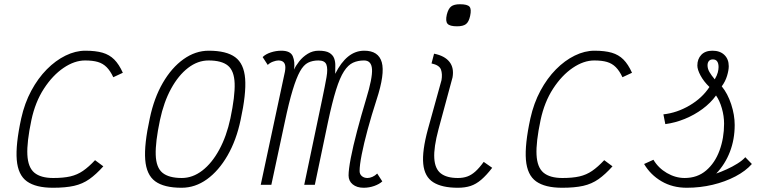

<svg xmlns="http://www.w3.org/2000/svg" viewBox="-20 -871 3640 905"><path d="M428 -116 467 -87Q433 -49 401 -26.5Q369 -4 329 5Q289 14 230 14Q149 14 107 -16Q65 -46 59 -117.5Q53 -189 80 -313Q96 -385 127.5 -443.5Q159 -502 200.5 -544Q242 -586 289 -609Q336 -632 382 -632Q431 -632 463.5 -622.5Q496 -613 518.5 -590.5Q541 -568 559 -528L514 -507Q500 -537 482.5 -554.5Q465 -572 441 -579Q417 -586 381 -586Q331 -586 279.5 -551Q228 -516 187 -453Q146 -390 128 -305Q106 -201 109 -141.5Q112 -82 142 -57Q172 -32 231 -32Q279 -32 311.5 -39.5Q344 -47 371 -65.5Q398 -84 428 -116Z M836 14Q753 14 711.5 -16.5Q670 -47 664.5 -118.5Q659 -190 686 -313Q706 -409 747.5 -480.5Q789 -552 845 -592Q901 -632 964 -632Q1047 -632 1088.5 -601.5Q1130 -571 1135.5 -500Q1141 -429 1114 -305Q1094 -210 1052.5 -138Q1011 -66 955.5 -26Q900 14 836 14ZM837 -32Q888 -32 933.5 -67Q979 -102 1013.5 -165.5Q1048 -229 1066 -313Q1088 -418 1086 -477.5Q1084 -537 1054.5 -561.5Q1025 -586 963 -586Q912 -586 866.5 -551Q821 -516 786.5 -453Q752 -390 734 -305Q712 -201 714 -141Q716 -81 746 -56.5Q776 -32 837 -32Z M1694 14Q1662 14 1642.5 -2Q1623 -18 1623 -44Q1623 -72 1633.5 -126.5Q1644 -181 1663 -253Q1682 -325 1706 -405Q1736 -503 1733.5 -544.5Q1731 -586 1696 -586Q1667 -586 1644 -575.5Q1621 -565 1601.5 -535Q1582 -505 1564 -447.5Q1546 -390 1526 -296L1464 0H1414L1499 -405Q1512 -467 1519 -507Q1526 -547 1518.5 -566.5Q1511 -586 1481 -586Q1453 -586 1432 -575.5Q1411 -565 1394 -534.5Q1377 -504 1359.5 -446.5Q1342 -389 1322 -294L1259 0H1209L1323 -533Q1324 -538 1324.5 -543.5Q1325 -549 1325 -553Q1325 -586 1292 -586Q1282 -586 1267 -580.5Q1252 -575 1242 -565L1218 -602Q1232 -616 1256.5 -624Q1281 -632 1306 -632Q1349 -632 1360 -606Q1371 -580 1366 -543Q1374 -561 1390.5 -582Q1407 -603 1430.5 -617.5Q1454 -632 1482 -632Q1516 -632 1532.5 -622Q1549 -612 1555 -596Q1561 -580 1560.5 -560.5Q1560 -541 1560 -523Q1587 -577 1621 -604.5Q1655 -632 1697 -632Q1764 -632 1779.5 -577.5Q1795 -523 1755 -401Q1731 -327 1713 -260.5Q1695 -194 1685 -143Q1675 -92 1675 -65Q1675 -50 1685.5 -41Q1696 -32 1712 -32Q1723 -32 1735.5 -37.5Q1748 -43 1758 -53L1782 -16Q1768 -3 1744 5.5Q1720 14 1694 14Z M2138 14Q2063 14 2022 -12Q1981 -38 1975 -98.5Q1969 -159 1997 -262L2061 -493Q2066 -522 2058.5 -543Q2051 -564 2014 -572L2026 -618Q2076 -608 2098.5 -579.5Q2121 -551 2113 -506L2047 -262Q2024 -176 2027 -125.5Q2030 -75 2058 -53.5Q2086 -32 2138 -32Q2163 -32 2182.5 -39Q2202 -46 2220.5 -62.5Q2239 -79 2260 -108L2300 -80Q2273 -45 2248.5 -24Q2224 -3 2198 5.5Q2172 14 2138 14ZM2134 -747Q2100 -747 2089.5 -759Q2079 -771 2086 -802Q2093 -830 2106.5 -840.5Q2120 -851 2148 -851Q2183 -851 2193 -839.5Q2203 -828 2196 -796Q2190 -768 2176.5 -757.5Q2163 -747 2134 -747Z M2828 -116 2867 -87Q2833 -49 2801 -26.5Q2769 -4 2729 5Q2689 14 2630 14Q2549 14 2507 -16Q2465 -46 2459 -117.5Q2453 -189 2480 -313Q2496 -385 2527.5 -443.5Q2559 -502 2600.5 -544Q2642 -586 2689 -609Q2736 -632 2782 -632Q2831 -632 2863.5 -622.5Q2896 -613 2918.5 -590.5Q2941 -568 2959 -528L2914 -507Q2900 -537 2882.5 -554.5Q2865 -572 2841 -579Q2817 -586 2781 -586Q2731 -586 2679.5 -551Q2628 -516 2587 -453Q2546 -390 2528 -305Q2506 -201 2509 -141.5Q2512 -82 2542 -57Q2572 -32 2631 -32Q2679 -32 2711.5 -39.5Q2744 -47 2771 -65.5Q2798 -84 2828 -116Z M3217 14Q3150 14 3098 -16.5Q3046 -47 3016 -98L3060 -118Q3083 -79 3123.5 -55.5Q3164 -32 3207 -32Q3267 -32 3308.5 -67.5Q3350 -103 3371.5 -161.5Q3393 -220 3393 -288Q3393 -324 3382.5 -360.5Q3372 -397 3355 -421Q3330 -386 3291.5 -357.5Q3253 -329 3207.5 -310.5Q3162 -292 3116 -286L3107 -332Q3171 -339 3230.5 -374Q3290 -409 3324 -461Q3297 -487 3282 -515Q3267 -543 3267 -562Q3267 -593 3285.5 -612.5Q3304 -632 3338 -632Q3374 -632 3394.5 -612Q3415 -592 3415 -559Q3415 -540 3407 -513.5Q3399 -487 3382 -464Q3410 -430 3426.5 -379.5Q3443 -329 3443 -282Q3443 -214 3420.5 -155.5Q3398 -97 3356 -53Q3379 -61 3405.5 -73Q3432 -85 3456 -100Q3480 -115 3493 -130L3524 -98Q3495 -65 3446.5 -39.5Q3398 -14 3339 0Q3280 14 3217 14ZM3349 -497Q3360 -516 3363.5 -530Q3367 -544 3367 -555Q3367 -572 3360.5 -581.5Q3354 -591 3340 -591Q3328 -591 3321.5 -583.5Q3315 -576 3315 -563Q3315 -547 3324 -531.5Q3333 -516 3349 -497Z"/></svg>

Font: Victor Mono Thin
Style: Italic
Weight: 100
Italic angle: -12°
Monospace: yes
Designer: Rune Bjørnerås
Version: Version 1.561;gftools[0.9.30]